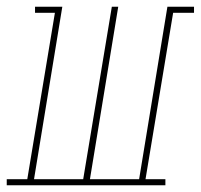

<svg xmlns="http://www.w3.org/2000/svg" viewBox="-60 -550 596 570"><path d="M-40 0V-18H21L103 -512H44V-530H125L41 -18H187L272 -530H291L207 -18H353L437 -530H516V-512H454L372 -18H431V0Z"/></svg>

Font: Iosevka Curly Slab ThObl
Style: Regular
Weight: 100
Italic angle: -9°
Monospace: yes
Designer: Belleve Invis
Foundry: Belleve Invis
Version: Version 11.0.0; ttfautohint (v1.8.3)